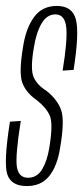

<svg xmlns="http://www.w3.org/2000/svg" viewBox="-23 -624 281 647"><path d="M67.5 3Q116.5 3 143.5 -31.5Q170.5 -66 179.5 -125.5Q195.5 -218 183 -253.2Q170.5 -288.5 133.5 -318Q102.5 -337 90.5 -363.8Q78.5 -390.5 91 -463Q99 -514 117 -544.8Q135 -575.5 163.5 -575.5Q195.5 -575.5 200.2 -532.2Q205 -489 188 -386L225 -388.5Q244.5 -512.5 232.8 -558.2Q221 -604 168.5 -604Q119 -604 91.5 -566.2Q64 -528.5 54.5 -465Q40 -378.5 52.2 -345.2Q64.5 -312 99 -288Q133.5 -261 145 -233.8Q156.5 -206.5 143 -125.5Q136 -82 119 -53.5Q102 -25 71.5 -25Q40 -25 34 -61Q28 -97 47 -216.5L10.5 -214Q-11.5 -74.5 1.8 -35.8Q15 3 67.5 3Z"/></svg>

Font: Anybody ExtraCondensed ExtraLight
Style: Italic
Weight: 250
Width: 2
Italic angle: -10°
Version: Version 1.113;gftools[0.9.25]